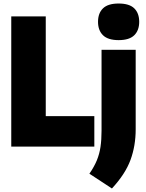

<svg xmlns="http://www.w3.org/2000/svg" viewBox="-20 -833 830 1091"><path d="M44 0V-740H240V-173H516V0ZM616 238 488 154Q515 115 530 78.8Q545 42.5 551 2Q557 -38.5 557 -90V-550H751V-98Q751 -4.5 721.5 75.8Q692 156 616 238ZM654 -605Q593.5 -605 565.2 -632.8Q537 -660.5 537 -709Q537 -758 565.2 -785.5Q593.5 -813 654 -813Q715 -813 743 -785.5Q771 -758 771 -709Q771 -660.5 743 -632.8Q715 -605 654 -605Z"/></svg>

Font: Encode Sans Condensed Black
Style: Regular
Weight: 900
Width: 3
Designer: Multiple Designers
Foundry: Impallari Type
Version: Version 3.000; ttfautohint (v1.8.3) -l 8 -r 50 -G 200 -x 14 